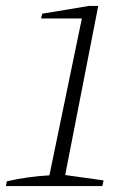

<svg xmlns="http://www.w3.org/2000/svg" viewBox="-34 -625 425 645"><path d="M-14 0 -11 -16Q59 -32 132 -36L241 -563H104L108 -579L264 -605H296L185 -37L314 -19L310 0Z"/></svg>

Font: Piazzolla SC ExtraLight
Style: Italic
Weight: 200
Italic angle: -11.3°
Designer: Juan Pablo del Peral
Foundry: Huerta Tipografica
Version: Version 1.330